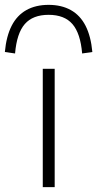

<svg xmlns="http://www.w3.org/2000/svg" viewBox="-62 -770 400 790"><path d="M114 0V-487H163V0ZM0 -550 -42 -556Q-36 -621 -14 -664Q8 -707 46.5 -728.5Q85 -750 138 -750Q191 -750 229.5 -728.5Q268 -707 290 -664Q312 -621 318 -556L276 -550Q269 -633 236 -671Q203 -709 138 -709Q73 -709 40 -671Q7 -633 0 -550Z"/></svg>

Font: Nunito Sans 10pt Expanded ExtraLight
Style: Regular
Weight: 250
Width: 7
Designer: Vernon Adams
Foundry: Vernon Adams
Version: Version 3.101;gftools[0.9.27]